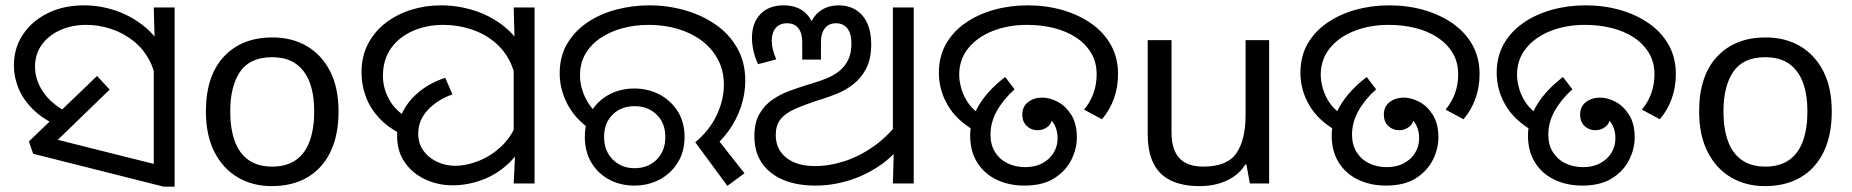

<svg xmlns="http://www.w3.org/2000/svg" viewBox="-20 -686 6924 718"><path d="M192 -217Q139 -242 103 -277.5Q67 -313 49.5 -355Q32 -397 32 -442Q32 -506 65.5 -556.5Q99 -607 158 -636.5Q217 -666 295 -666Q355 -666 413.5 -646Q472 -626 520.5 -586.5Q569 -547 597.5 -487Q626 -427 626 -347L565 -344Q565 -408 541.5 -455Q518 -502 479.5 -532.5Q441 -563 395 -578Q349 -593 303 -593Q249 -593 205.5 -573.5Q162 -554 136.5 -519Q111 -484 111 -436Q111 -387 141.5 -342Q172 -297 233 -265L192 -217ZM555 -482 559 -510 555 -658H633V12H592L104 -111L88 -157L343 -402L390 -351L160 -128L153 -174L615 -58L555 -6Z M1246 -269Q1246 -180 1215.5 -117.5Q1185 -55 1129 -22.5Q1073 10 996 10Q925 10 869.5 -22.5Q814 -55 782 -117.5Q750 -180 750 -269Q750 -402 817 -474Q884 -546 999 -546Q1072 -546 1127.5 -513.5Q1183 -481 1214.5 -419.5Q1246 -358 1246 -269ZM841 -269Q841 -206 857.5 -159.5Q874 -113 909 -88Q944 -63 998 -63Q1052 -63 1087 -88Q1122 -113 1138.5 -159.5Q1155 -206 1155 -269Q1155 -333 1138 -378Q1121 -423 1086.5 -447.5Q1052 -472 997 -472Q915 -472 878 -418Q841 -364 841 -269Z M1479 -185Q1430 -210 1397.5 -245Q1365 -280 1348.5 -323.5Q1332 -367 1332 -416Q1332 -476 1356.5 -522.5Q1381 -569 1423 -601Q1465 -633 1518 -649.5Q1571 -666 1629 -666Q1694 -666 1755.5 -646Q1817 -626 1866 -586.5Q1915 -547 1944 -487Q1973 -427 1973 -347L1911 -344Q1911 -405 1889 -451.5Q1867 -498 1828.5 -529.5Q1790 -561 1740.5 -577Q1691 -593 1637 -593Q1577 -593 1525.5 -571Q1474 -549 1443 -506.5Q1412 -464 1412 -402Q1412 -356 1435.5 -313.5Q1459 -271 1508 -243L1479 -185ZM1673 7Q1617 7 1569.5 -15.5Q1522 -38 1493.5 -79Q1465 -120 1465 -178Q1465 -227 1487 -269.5Q1509 -312 1549.5 -344.5Q1590 -377 1645 -395L1672 -333Q1617 -314 1580.5 -275.5Q1544 -237 1544 -187Q1544 -148 1564.5 -121Q1585 -94 1616.5 -80Q1648 -66 1681 -66Q1724 -66 1769.5 -84Q1815 -102 1853 -137Q1891 -172 1912 -224L1950 -180Q1926 -116 1881.5 -74.5Q1837 -33 1782.5 -13Q1728 7 1673 7ZM1906 -106 1901 -144V-471L1905 -511L1901 -658H1979V0H1901Z M2580 -154Q2633 -198 2660 -255Q2687 -312 2687 -369Q2687 -423 2664 -465Q2641 -507 2602 -535.5Q2563 -564 2512.5 -578.5Q2462 -593 2406 -593Q2354 -593 2308 -580.5Q2262 -568 2226 -544Q2190 -520 2169.5 -485Q2149 -450 2149 -405Q2149 -362 2168.5 -321.5Q2188 -281 2222 -254L2194 -198Q2133 -238 2103 -294.5Q2073 -351 2073 -412Q2073 -475 2101 -522.5Q2129 -570 2176.5 -602Q2224 -634 2284 -650Q2344 -666 2408 -666Q2476 -666 2540 -648Q2604 -630 2655 -595Q2706 -560 2736.5 -507Q2767 -454 2767 -384Q2767 -335 2751 -287Q2735 -239 2705 -197Q2675 -155 2633 -123L2649 -184L2764 -38L2700 9ZM2352 8Q2300 8 2258 -14.5Q2216 -37 2191.5 -78Q2167 -119 2167 -174Q2167 -229 2191.5 -269.5Q2216 -310 2258 -332.5Q2300 -355 2352 -355Q2404 -355 2446.5 -332.5Q2489 -310 2514.5 -269.5Q2540 -229 2540 -174Q2540 -119 2514.5 -78Q2489 -37 2446.5 -14.5Q2404 8 2352 8ZM2353 -57Q2403 -57 2435.5 -89Q2468 -121 2468 -174Q2468 -226 2435.5 -257.5Q2403 -289 2353 -289Q2303 -289 2271 -257.5Q2239 -226 2239 -174Q2239 -122 2271.5 -89.5Q2304 -57 2353 -57Z M3029 8Q2958 8 2906.5 -14.5Q2855 -37 2828 -78Q2801 -119 2801 -177Q2801 -227 2820 -260Q2839 -293 2869 -313.5Q2899 -334 2933.5 -346.5Q2968 -359 3000 -369L3023 -376Q3047 -383 3071.5 -393Q3096 -403 3117 -419Q3138 -435 3151 -460.5Q3164 -486 3164 -524Q3164 -560 3149 -579.5Q3134 -599 3106 -599Q3079 -599 3064.5 -580Q3050 -561 3050 -529V-463H2980V-530Q2980 -562 2965.5 -580.5Q2951 -599 2923 -599Q2896 -599 2881 -581.5Q2866 -564 2866 -533Q2866 -519 2870 -501.5Q2874 -484 2883 -464L2815 -446Q2803 -471 2797.5 -496.5Q2792 -522 2792 -544Q2792 -600 2823.5 -633Q2855 -666 2910 -666Q2969 -666 3000 -629.5Q3031 -593 3031 -534H3000Q3000 -575 3014 -604.5Q3028 -634 3054.5 -650Q3081 -666 3116 -666Q3153 -666 3180.5 -649Q3208 -632 3223 -599.5Q3238 -567 3238 -521Q3238 -466 3219 -429.5Q3200 -393 3170.5 -370.5Q3141 -348 3109.5 -335.5Q3078 -323 3053 -315L3033 -309Q2982 -292 2948.5 -276.5Q2915 -261 2898 -239Q2881 -217 2881 -181Q2881 -128 2920 -96.5Q2959 -65 3028 -65Q3083 -65 3140.5 -84Q3198 -103 3252.5 -142.5Q3307 -182 3349 -242L3354 -146Q3316 -97 3263.5 -62.5Q3211 -28 3151 -10Q3091 8 3029 8ZM3323 -143 3319 -175V-658H3397V0H3319Z M3491 -414Q3491 -474 3517 -520.5Q3543 -567 3589.5 -599.5Q3636 -632 3696 -649Q3756 -666 3823 -666Q3892 -666 3953 -648.5Q4014 -631 4061 -598Q4108 -565 4134.5 -517.5Q4161 -470 4161 -409Q4161 -360 4145.5 -317Q4130 -274 4101 -240L4034 -276Q4057 -304 4069 -337Q4081 -370 4081 -408Q4081 -454 4060 -488.5Q4039 -523 4003 -546.5Q3967 -570 3920 -581.5Q3873 -593 3821 -593Q3750 -593 3692 -570Q3634 -547 3600.5 -505Q3567 -463 3567 -406Q3567 -382 3575.5 -353Q3584 -324 3603 -297.5Q3622 -271 3654 -253L3627 -196Q3558 -235 3524.5 -292Q3491 -349 3491 -414ZM3608 -179Q3608 -240 3642.5 -295.5Q3677 -351 3739 -398L3774 -352Q3731 -313 3707.5 -270.5Q3684 -228 3684 -183Q3684 -144 3701.5 -116.5Q3719 -89 3748.5 -75Q3778 -61 3814 -61Q3851 -61 3878 -75.5Q3905 -90 3920 -114.5Q3935 -139 3935 -169Q3935 -194 3926 -214Q3917 -234 3901 -246Q3885 -258 3863 -258L3862 -303Q3878 -303 3890 -296Q3902 -289 3908.5 -277.5Q3915 -266 3915 -251Q3915 -226 3898.5 -212.5Q3882 -199 3860 -199Q3836 -199 3819.5 -215Q3803 -231 3803 -257Q3803 -288 3825 -304.5Q3847 -321 3877 -321Q3906 -321 3936 -305Q3966 -289 3986.5 -256Q4007 -223 4007 -172Q4007 -129 3986 -87.5Q3965 -46 3922 -19Q3879 8 3811 8Q3753 8 3707 -14Q3661 -36 3634.5 -78Q3608 -120 3608 -179Z M4726 -536V0H4654L4641 -71H4637Q4620 -43 4593 -25Q4566 -7 4534 1.5Q4502 10 4467 10Q4403 10 4359.5 -10.5Q4316 -31 4294 -74Q4272 -117 4272 -185V-536H4361V-191Q4361 -127 4390 -95Q4419 -63 4480 -63Q4569 -63 4603.5 -113Q4638 -163 4638 -257V-536Z M4843 -414Q4843 -474 4869 -520.5Q4895 -567 4941.5 -599.5Q4988 -632 5048 -649Q5108 -666 5175 -666Q5244 -666 5305 -648.5Q5366 -631 5413 -598Q5460 -565 5486.5 -517.5Q5513 -470 5513 -409Q5513 -360 5497.5 -317Q5482 -274 5453 -240L5386 -276Q5409 -304 5421 -337Q5433 -370 5433 -408Q5433 -454 5412 -488.5Q5391 -523 5355 -546.5Q5319 -570 5272 -581.5Q5225 -593 5173 -593Q5102 -593 5044 -570Q4986 -547 4952.5 -505Q4919 -463 4919 -406Q4919 -382 4927.5 -353Q4936 -324 4955 -297.5Q4974 -271 5006 -253L4979 -196Q4910 -235 4876.5 -292Q4843 -349 4843 -414ZM4960 -179Q4960 -240 4994.5 -295.5Q5029 -351 5091 -398L5126 -352Q5083 -313 5059.5 -270.5Q5036 -228 5036 -183Q5036 -144 5053.5 -116.5Q5071 -89 5100.5 -75Q5130 -61 5166 -61Q5203 -61 5230 -75.5Q5257 -90 5272 -114.5Q5287 -139 5287 -169Q5287 -194 5278 -214Q5269 -234 5253 -246Q5237 -258 5215 -258L5214 -303Q5230 -303 5242 -296Q5254 -289 5260.5 -277.5Q5267 -266 5267 -251Q5267 -226 5250.5 -212.5Q5234 -199 5212 -199Q5188 -199 5171.5 -215Q5155 -231 5155 -257Q5155 -288 5177 -304.5Q5199 -321 5229 -321Q5258 -321 5288 -305Q5318 -289 5338.5 -256Q5359 -223 5359 -172Q5359 -129 5338 -87.5Q5317 -46 5274 -19Q5231 8 5163 8Q5105 8 5059 -14Q5013 -36 4986.5 -78Q4960 -120 4960 -179Z M5577 -414Q5577 -474 5603 -520.5Q5629 -567 5675.5 -599.5Q5722 -632 5782 -649Q5842 -666 5909 -666Q5978 -666 6039 -648.5Q6100 -631 6147 -598Q6194 -565 6220.5 -517.5Q6247 -470 6247 -409Q6247 -360 6231.5 -317Q6216 -274 6187 -240L6120 -276Q6143 -304 6155 -337Q6167 -370 6167 -408Q6167 -454 6146 -488.5Q6125 -523 6089 -546.5Q6053 -570 6006 -581.5Q5959 -593 5907 -593Q5836 -593 5778 -570Q5720 -547 5686.5 -505Q5653 -463 5653 -406Q5653 -382 5661.5 -353Q5670 -324 5689 -297.5Q5708 -271 5740 -253L5713 -196Q5644 -235 5610.5 -292Q5577 -349 5577 -414ZM5694 -179Q5694 -240 5728.5 -295.5Q5763 -351 5825 -398L5860 -352Q5817 -313 5793.5 -270.5Q5770 -228 5770 -183Q5770 -144 5787.5 -116.5Q5805 -89 5834.5 -75Q5864 -61 5900 -61Q5937 -61 5964 -75.5Q5991 -90 6006 -114.5Q6021 -139 6021 -169Q6021 -194 6012 -214Q6003 -234 5987 -246Q5971 -258 5949 -258L5948 -303Q5964 -303 5976 -296Q5988 -289 5994.5 -277.5Q6001 -266 6001 -251Q6001 -226 5984.5 -212.5Q5968 -199 5946 -199Q5922 -199 5905.5 -215Q5889 -231 5889 -257Q5889 -288 5911 -304.5Q5933 -321 5963 -321Q5992 -321 6022 -305Q6052 -289 6072.5 -256Q6093 -223 6093 -172Q6093 -129 6072 -87.5Q6051 -46 6008 -19Q5965 8 5897 8Q5839 8 5793 -14Q5747 -36 5720.5 -78Q5694 -120 5694 -179Z M6830 -269Q6830 -180 6799.5 -117.5Q6769 -55 6713 -22.5Q6657 10 6580 10Q6509 10 6453.5 -22.5Q6398 -55 6366 -117.5Q6334 -180 6334 -269Q6334 -402 6401 -474Q6468 -546 6583 -546Q6656 -546 6711.5 -513.5Q6767 -481 6798.5 -419.5Q6830 -358 6830 -269ZM6425 -269Q6425 -206 6441.5 -159.5Q6458 -113 6493 -88Q6528 -63 6582 -63Q6636 -63 6671 -88Q6706 -113 6722.5 -159.5Q6739 -206 6739 -269Q6739 -333 6722 -378Q6705 -423 6670.5 -447.5Q6636 -472 6581 -472Q6499 -472 6462 -418Q6425 -364 6425 -269Z"/></svg>

Font: loriya05
Style: Book
Weight: 400
Designer: Jelle Bosma - Monotype Design Team
Foundry: Monotype Imaging Inc.
Version: Version 2.003